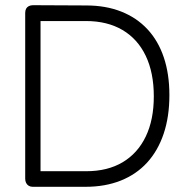

<svg xmlns="http://www.w3.org/2000/svg" viewBox="-20 -708 744 739"><path d="M106 11Q97 11 90.5 7Q84 3 80.5 -4Q77 -11 77 -20V-658Q77 -668 80.5 -674.5Q84 -681 91 -684.5Q98 -688 107 -688L312 -687Q387 -687 446.5 -663.5Q506 -640 547.5 -595.5Q589 -551 610.5 -487Q632 -423 632 -342Q632 -259 610 -193.5Q588 -128 546.5 -82.5Q505 -37 445 -13Q385 11 309 11ZM136 -49H312Q394 -49 452 -83.5Q510 -118 541 -182.5Q572 -247 572 -337Q572 -428 541 -493Q510 -558 451.5 -592.5Q393 -627 311 -627H136Z"/></svg>

Font: Fredoka Light
Style: Regular
Weight: 300
Designer: Ben Nathan
Foundry: Milena B. Brandão, Ben Nathan
Version: Version 2.001